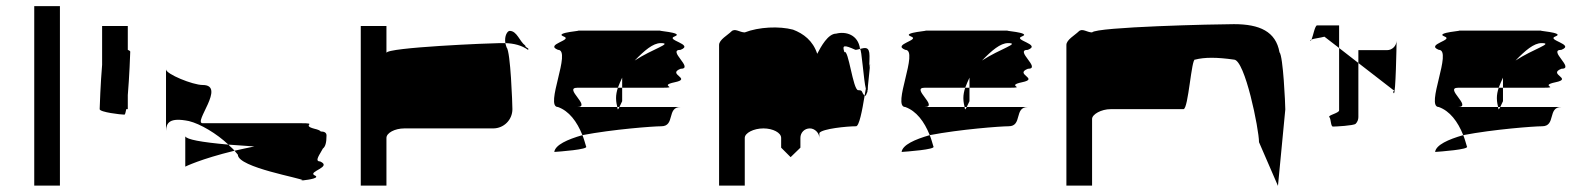

<svg xmlns="http://www.w3.org/2000/svg" viewBox="-20 -795 5163 628"><path d="M92 -188H176V-775H92Z M306 -438C306 -428 376 -420 387 -420C389 -420 391 -427 393 -438H398V-484C403 -542 406 -620 406 -626C406 -628 403 -630 398 -632V-710H314V-583C309 -525 306 -444 306 -438Z M523 -367V-568C523 -553 610 -517 643 -517C721 -517 610 -392 643 -392H964C1023 -392 963 -386 1008 -374C1021 -371 1027 -368 1029 -365C1041 -365 1048 -361 1048 -352C1048 -328 1044 -315 1036 -309C1027 -291 1007 -267 1027 -267C1068 -249 987 -234 1008 -222C1030 -213 990 -207 971 -205C970 -212 758 -247 758 -289C754 -293 751 -298 747 -302C767 -307 790 -311 812 -316L727 -322C689 -358 635 -390 598 -399C534 -412 524 -393 523 -367ZM586 -250C586 -250 636 -275 747 -302C742 -309 733 -315 727 -322C636 -330 591 -339 586 -349ZM971 -205C964 -204 959 -204 964 -204C969 -204 971 -204 971 -204Z M1160 -188H1244V-344C1244 -360 1271 -375 1303 -375H1593C1628 -375 1656 -403 1656 -438C1656 -454 1650 -627 1637 -640C1635 -645 1634 -650 1633 -654H1615C1587 -654 1244 -640 1244 -622V-710H1160ZM1633 -654C1629 -678 1640 -694 1647 -694C1671 -694 1679 -660 1698 -646C1698 -638 1713 -638 1707 -632C1686 -647 1661 -653 1633 -654Z M1793 -298C1807 -299 1907 -306 1897 -316C1893 -329 1890 -341 1885 -353C1836 -339 1796 -321 1793 -298ZM1805 -445C1760 -445 1851 -632 1805 -632C1760 -650 1857 -664 1823 -676C1790 -689 1896 -695 1868 -695H2143C2115 -695 2221 -689 2187 -676C2154 -664 2252 -650 2206 -632C2160 -632 2252 -570 2206 -570C2160 -552 2245 -538 2187 -526C2130 -514 2206 -508 2143 -508H2015V-541C2010 -530 2005 -519 2001 -508H1868C1822 -508 1916 -445 1868 -445H1999C2000 -433 2002 -437 2006 -445H2206C2160 -445 2189 -382 2143 -382C2117 -382 1984 -372 1885 -353C1867 -398 1841 -432 1805 -445ZM1995 -474C1995 -460 1998 -451 1999 -445H2006C2010 -453 2015 -464 2015 -464V-508H2001C1997 -496 1995 -485 1995 -474ZM2056 -597C2114 -635 2183 -654 2141 -654C2116 -654 2088 -630 2056 -597Z M2332 -188H2416V-344C2416 -360 2445 -375 2477 -375C2508 -375 2535 -361 2535 -344V-312L2566 -281L2598 -312V-344C2598 -361 2611 -375 2629 -375C2645 -375 2660 -360 2660 -344V-360C2669 -374 2751 -382 2780 -382C2790 -382 2800 -432 2808 -482C2796 -494 2804 -500 2787 -500C2770 -500 2755 -637 2742 -624C2734 -648 2740 -649 2778 -632C2783 -632 2788 -634 2793 -635C2787 -682 2746 -693 2715 -685C2688 -685 2665 -642 2653 -619C2639 -662 2608 -685 2574 -698C2529 -710 2462 -707 2416 -689C2399 -689 2384 -704 2372 -692C2360 -680 2332 -665 2332 -648ZM2793 -634V-635C2809 -639 2824 -644 2824 -612C2824 -612 2824 -595 2823 -573C2825 -585 2826 -589 2826 -580C2826 -591 2823 -548 2819 -515C2818 -509 2819 -504 2818 -500H2817V-498L2818 -499C2817 -494 2816 -491 2815 -490C2813 -483 2810 -480 2808 -482C2809 -490 2811 -497 2812 -505C2805 -530 2798 -639 2793 -634ZM2818 -500C2818 -500 2818 -499 2818 -499C2818 -499 2818 -500 2818 -500Z M2929 -298C2943 -299 3043 -306 3033 -316C3029 -329 3026 -341 3021 -353C2972 -339 2932 -321 2929 -298ZM2941 -445C2896 -445 2987 -632 2941 -632C2896 -650 2993 -664 2959 -676C2926 -689 3032 -695 3004 -695H3279C3251 -695 3357 -689 3323 -676C3290 -664 3388 -650 3342 -632C3296 -632 3388 -570 3342 -570C3296 -552 3381 -538 3323 -526C3266 -514 3342 -508 3279 -508H3151V-541C3146 -530 3141 -519 3137 -508H3004C2958 -508 3052 -445 3004 -445H3135C3136 -433 3138 -437 3142 -445H3342C3296 -445 3325 -382 3279 -382C3253 -382 3120 -372 3021 -353C3003 -398 2977 -432 2941 -445ZM3131 -474C3131 -460 3134 -451 3135 -445H3142C3146 -453 3151 -464 3151 -464V-508H3137C3133 -496 3131 -485 3131 -474ZM3192 -597C3250 -635 3319 -654 3277 -654C3252 -654 3224 -630 3192 -597Z M3468 -188H3552V-406C3552 -421 3582 -438 3613 -438H3851C3867 -438 3877 -607 3889 -600C3920 -608 3960 -608 4016 -600C4052 -600 4098 -372 4098 -330L4160 -187L4184 -437C4184 -454 4177 -612 4165 -624C4153 -692 4100 -716 4016 -716C3957 -716 3566 -707 3552 -689C3535 -689 3520 -704 3508 -692C3496 -680 3468 -665 3468 -648Z M4266 -662C4267 -661 4269 -663 4270 -666C4267 -665 4265 -663 4266 -662ZM4270 -666C4275 -678 4281 -712 4288 -712H4360V-638L4312 -675C4297 -671 4278 -669 4270 -666ZM4328 -412C4334 -406 4332 -381 4340 -381C4349 -381 4407 -384 4414 -390C4420 -396 4423 -404 4423 -412V-589L4360 -638V-434C4360 -425 4322 -418 4328 -412ZM4423 -589V-631H4517C4533 -631 4547 -644 4548 -661C4548 -647 4545 -484 4539 -490C4532 -497 4546 -500 4538 -500ZM4548 -662C4548 -662 4548 -661 4548 -661C4548 -661 4548 -662 4548 -662Z M4674 -298C4688 -299 4788 -306 4778 -316C4774 -329 4771 -341 4766 -353C4717 -339 4677 -321 4674 -298ZM4686 -445C4641 -445 4732 -632 4686 -632C4641 -650 4738 -664 4704 -676C4671 -689 4777 -695 4749 -695H5024C4996 -695 5102 -689 5068 -676C5035 -664 5133 -650 5087 -632C5041 -632 5133 -570 5087 -570C5041 -552 5126 -538 5068 -526C5011 -514 5087 -508 5024 -508H4896V-541C4891 -530 4886 -519 4882 -508H4749C4703 -508 4797 -445 4749 -445H4880C4881 -433 4883 -437 4887 -445H5087C5041 -445 5070 -382 5024 -382C4998 -382 4865 -372 4766 -353C4748 -398 4722 -432 4686 -445ZM4876 -474C4876 -460 4879 -451 4880 -445H4887C4891 -453 4896 -464 4896 -464V-508H4882C4878 -496 4876 -485 4876 -474ZM4937 -597C4995 -635 5064 -654 5022 -654C4997 -654 4969 -630 4937 -597Z"/></svg>

Font: bitstorm
Style: ultext
Weight: 400
Version: Version 0.2